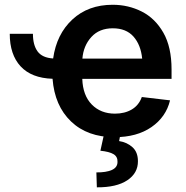

<svg xmlns="http://www.w3.org/2000/svg" viewBox="-20 -573 790 817"><path d="M21.5 -429.2H120.1Q120.1 -381.3 139.9 -354.2Q159.7 -327.1 206.1 -324.2Q220.7 -427.7 288.1 -490.2Q355.5 -552.7 459.5 -552.7Q526.4 -552.7 583.5 -523.7Q640.6 -494.6 675.3 -433.6Q710 -372.6 710 -277.3V-237.3H330.1Q332.5 -167 370.6 -128.2Q408.7 -89.4 469.2 -89.4Q510.7 -89.4 540.8 -107.2Q570.8 -125 583.5 -160.2L703.6 -146Q686.5 -75.2 624.5 -32.2Q562.5 10.7 467.8 10.7Q352.1 10.7 282.2 -56.2Q212.4 -123 203.6 -237.8Q113.8 -240.7 67.6 -290.8Q21.5 -340.8 21.5 -429.2ZM330.6 -323.7H585Q579.1 -382.3 547.9 -417.5Q516.6 -452.6 460 -452.6Q402.3 -452.6 368.7 -415.5Q335 -378.4 330.6 -323.7ZM422.9 -2.9H492.7L486.8 27.3Q520 32.2 543.5 53.2Q566.9 74.2 566.9 112.8Q567.4 163.6 521.7 194.1Q476.1 224.6 392.1 224.1L390.1 160.6Q431.2 161.1 455.6 150.4Q480 139.6 480 116.2Q481 93.8 463.1 83Q445.3 72.3 407.2 68.4Z"/></svg>

Font: Inter Semi Bold
Style: Regular
Weight: 600
Designer: Rasmus Andersson
Foundry: rsms
Version: Version 4.000;git-e0f93cc